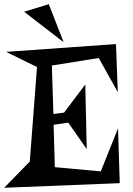

<svg xmlns="http://www.w3.org/2000/svg" viewBox="-33 -890 633 914"><path d="M537.1 -18.1 -13.2 3.9 108.9 -121.1 143.1 -570.8 -3.9 -643.1 519 -680.2 527.8 -451.2 437 -613.8 213.9 -578.1 221.2 -347.2 272 -354 373 -487.8 379.9 -180.2 292 -306.2 222.2 -295.9 228 -94.2 446.8 -74.2 528.8 -278.8ZM82 -834 199.2 -870.1 270 -689Z"/></svg>

Font: Risque
Style: Regular
Weight: 400
Designer: Astigmatic (AOETI)
Foundry: Astigmatic (AOETI)
Version: Version 1.000